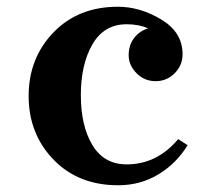

<svg xmlns="http://www.w3.org/2000/svg" viewBox="-20 -535 602 570"><path d="M331 15Q212 15 138.5 -61.5Q65 -138 65 -250Q65 -362 138.5 -438.5Q212 -515 330 -515Q396 -515 459 -477Q522 -439 522 -374Q522 -341 498.5 -317.5Q475 -294 442 -294Q409 -294 385.5 -317.5Q362 -341 362 -371Q362 -401 378 -422Q394 -443 420 -451Q392 -463 356 -463Q289 -463 254.5 -403.5Q220 -344 220 -252.5Q220 -161 254.5 -104Q289 -47 356 -47Q446 -47 509 -122L537 -104Q504 -50 450.5 -17.5Q397 15 331 15Z"/></svg>

Font: Croissant One
Style: Regular
Weight: 400
Designer: Eduardo Rodriguez Tunni
Foundry: Eduardo Rodriguez Tunni
Version: Version 1.001